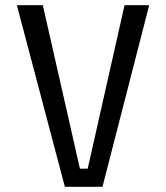

<svg xmlns="http://www.w3.org/2000/svg" viewBox="-20 -720 640 740"><path d="M45 -700H145L288 -70H318L460 -700H555L375 0H230Z"/></svg>

Font: Sligoil Micro
Style: Regular
Weight: 400
Designer: Ariel Martín Pérez
Foundry: Igor Stepanchenko
Version: Version 1.001